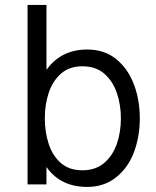

<svg xmlns="http://www.w3.org/2000/svg" viewBox="-20 -726 615 756"><path d="M323.5 10Q218 10 163 -68.5V0H88.5V-706.5H163V-451Q220.5 -531 323 -531Q391 -531 437 -493.8Q483 -456.5 506.8 -395Q530.5 -333.5 530.5 -260Q530.5 -188.5 507.5 -126.8Q484.5 -65 435.5 -26.5Q388.5 10 323.5 10ZM304.5 -55.5Q356 -55.5 389.8 -84Q423.5 -112.5 439.8 -159Q456 -205.5 456 -260Q456 -313.5 440 -360.2Q424 -407 390.5 -436Q357 -465 304.5 -465Q253.5 -465 220.8 -436.5Q188 -408 172.2 -361.5Q156.5 -315 156.5 -260Q156.5 -206.5 171.5 -160Q186.5 -113.5 219.2 -84.5Q252 -55.5 304.5 -55.5Z"/></svg>

Font: Acari Sans
Style: Regular
Weight: 400
Designer: Alfredo Marco Pradil and Stefan Peev (font) & Cristiano Sobral (main changes)
Foundry: Alfredo Marco Pradil and Stefan Peev (font) & Cristiano Sobral (main changes)
Version: Version 1.063; ttfautohint (v1.8.3)